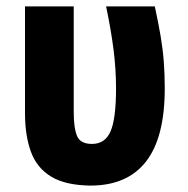

<svg xmlns="http://www.w3.org/2000/svg" viewBox="-20 -570 586 599"><path d="M262 9Q184 8 139.5 -19Q95 -46 76.5 -96.5Q58 -147 58 -217V-550H210V-221Q210 -170 220.5 -145.5Q231 -121 267 -121Q308 -121 325 -160.5Q342 -200 342 -294Q342 -355 334 -417Q326 -479 311 -550H463Q474 -499 481 -458Q488 -417 491 -377.5Q494 -338 494 -294Q494 -141 435.5 -66Q377 9 262 9Z"/></svg>

Font: Noto Sans Condensed ExtraBold
Style: Regular
Weight: 800
Width: 3
Designer: Monotype Design Team
Foundry: Monotype Imaging Inc.
Version: Version 2.013; ttfautohint (v1.8.4.7-5d5b)